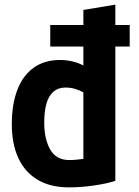

<svg xmlns="http://www.w3.org/2000/svg" viewBox="-20 -797 600 829"><path d="M278 12Q197 12 142 -21Q87 -54 59 -115Q31 -176 31 -260Q31 -346 54.5 -408Q78 -470 124.5 -504Q171 -538 239 -538Q267 -538 294 -531.5Q321 -525 340 -514V-596H197V-689H340V-754L478 -777V-689H540V-596H478V-16Q440 -4 385.5 4Q331 12 278 12ZM279 -106Q296 -106 310.5 -107.5Q325 -109 340 -111V-398Q325 -407 305 -413Q285 -419 262 -419Q231 -419 210.5 -401Q190 -383 180.5 -349.5Q171 -316 171 -267Q171 -196 197 -151Q223 -106 279 -106Z"/></svg>

Font: Ubuntu Sans Mono
Style: Regular
Weight: 400
Monospace: yes
Designer: Dalton Maag Ltd
Foundry: Dalton Maag Ltd
Version: Version 1.006